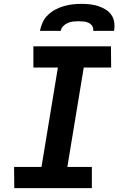

<svg xmlns="http://www.w3.org/2000/svg" viewBox="-20 -975 640 995"><path d="M456 0H54L53 -110H195L280 -625H153V-735H555L556 -625H414L329 -110H456ZM187 -815Q191 -837 201 -859Q211 -881 229 -898Q247 -915 268 -926Q289 -937 311.5 -943.5Q334 -950 357 -952.5Q380 -955 402 -955Q424 -955 446 -952.5Q468 -950 488.5 -943.5Q509 -937 527 -926Q545 -915 557 -898Q569 -881 572 -859Q575 -837 571 -815H463Q465 -829 458 -840Q451 -851 439.5 -856.5Q428 -862 414.5 -863.5Q401 -865 387 -865Q373 -865 359.5 -863.5Q346 -862 332.5 -856.5Q319 -851 308 -840Q297 -829 295 -815Z"/></svg>

Font: Iosevka Extrabold Extended
Style: Italic
Weight: 800
Width: 7
Italic angle: -9°
Monospace: yes
Designer: Belleve Invis
Foundry: Belleve Invis
Version: Version 32.5.0; ttfautohint (v1.8.4)